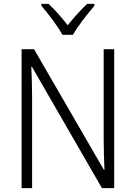

<svg xmlns="http://www.w3.org/2000/svg" viewBox="-20 -967 698 987"><path d="M301 -788H355C379 -832 431 -897 465 -937V-947H428C392 -913 359 -876 328 -837C299 -875 262 -917 230 -947H193V-937C227 -898 277 -832 301 -788ZM567 0V-714H513V-251C513 -203 515 -139 517 -94H514L155 -714H91V0H145V-466C145 -524 143 -575 141 -624H144L504 0Z"/></svg>

Font: Noto Sans Telugu SemiCondensed Light
Style: Regular
Weight: 300
Width: 4
Designer: Jelle Bosma - Monotype Design Team
Foundry: Monotype Imaging Inc.
Version: Version 2.005